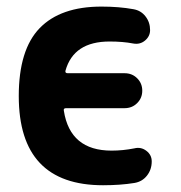

<svg xmlns="http://www.w3.org/2000/svg" viewBox="-20 -547 540 574"><path d="M381.8 -103.5Q401.4 -108.4 417.5 -96.2Q433.6 -84 433.6 -64.5Q433.6 -40 419.4 -22Q405.3 -3.9 381.8 0Q339.8 6.8 288.1 6.8Q36.1 6.8 36.1 -259.8Q36.1 -398.4 98.6 -462.9Q161.1 -527.3 283.2 -527.3Q335.9 -527.3 378.9 -519.5Q401.4 -515.6 415 -498Q428.7 -480.5 428.7 -457Q428.7 -438.5 413.6 -425.8Q398.4 -413.1 377.9 -417Q347.7 -422.9 307.6 -422.9Q200.2 -422.9 175.8 -335.9Q173.8 -328.1 182.6 -328.1H352.5Q375 -328.1 390.1 -313Q405.3 -297.9 405.3 -275.9Q405.3 -253.9 390.1 -238.8Q375 -223.6 352.5 -223.6H177.7Q168.9 -223.6 170.9 -215.8Q189.5 -96.7 313.5 -96.7Q347.7 -96.7 381.8 -103.5Z"/></svg>

Font: Rounded Mgen+ 2m bold
Style: Bold
Weight: 700
Designer: [Source Han Sans]
Ryoko NISHIZUKA  (kana & ideographs); Paul D. Hunt (Latin, Greek & Cyrillic); Wenlong ZHANG  (bopomofo
Version: Version 1.059.20150602